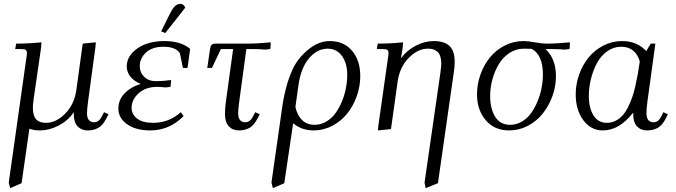

<svg xmlns="http://www.w3.org/2000/svg" viewBox="-20 -663 3469 986"><path d="M24.9 274.9 115.2 -363.8Q118.2 -380.9 118.2 -391.1Q118.2 -402.8 111.8 -407Q105.5 -411.1 87.9 -411.1H58.1L63 -439Q129.9 -439 192.9 -445.8L190.9 -418L152.8 -154.8Q148.9 -124.5 148.9 -110.8Q148.9 -85.9 154.8 -69.3Q160.6 -52.7 171.1 -45.2Q181.6 -37.6 192.1 -34.9Q202.6 -32.2 216.8 -32.2Q268.1 -32.2 314.9 -79.6Q361.8 -127 372.1 -201.2L404.8 -439L472.2 -445.8L470.2 -421.9L432.1 -141.1Q426.8 -100.6 426.8 -82Q426.8 -35.2 463.9 -35.2Q487.8 -35.2 502.9 -64.9L514.2 -86.9L537.1 -76.2L525.9 -54.2Q507.8 -19 484.4 -6.1Q460.9 6.8 431.2 6.8Q398.4 6.8 378.7 -13.9Q358.9 -34.7 358.9 -76.2V-86.9Q328.1 -42 280 -17.6Q231.9 6.8 186 6.8Q153.3 6.8 130.9 -2L90.8 277.8L32.2 303.2Z M587.9 -105Q587.9 -150.4 619.9 -183.6Q651.9 -216.8 702.6 -231.9Q668.5 -246.1 649.7 -269.5Q630.9 -293 630.9 -321.8Q630.9 -376 685.1 -414.1Q739.3 -452.1 824.7 -452.1Q909.2 -452.1 956.5 -412.1L942.9 -314H919.4L903.8 -390.1Q880.9 -422.9 819.8 -422.9Q761.2 -422.9 729.5 -393.1Q697.8 -363.3 697.8 -323.2Q697.8 -291 720.5 -268.6Q743.2 -246.1 780.8 -246.1Q814.5 -246.1 858.9 -252L856.4 -224.1L855.5 -216.8L830.6 -213.9Q805.2 -216.8 787.6 -216.8Q728.5 -216.8 692.1 -184.1Q655.8 -151.4 655.8 -108.9Q655.8 -76.2 683.8 -54.2Q711.9 -32.2 766.6 -32.2Q848.1 -32.2 908.7 -86.9L922.9 -66.9Q850.1 6.8 751.5 6.8Q677.2 6.8 632.6 -25.1Q587.9 -57.1 587.9 -105ZM807.6 -502 853.5 -594.2Q867.2 -621.1 879.2 -632.1Q891.1 -643.1 906.7 -643.1Q922.4 -643.1 931.6 -624L828.6 -493.2Z M1044.4 -314 1058.6 -411.1Q1061 -427.2 1066.9 -433.1Q1072.8 -439 1089.4 -439H1249.5Q1305.2 -439 1370.1 -445.8L1369.1 -418L1367.2 -411.1L1342.3 -408.2Q1315.4 -411.1 1273.4 -411.1H1245.1L1208.5 -141.1Q1203.1 -100.6 1203.1 -82Q1203.1 -35.2 1240.2 -35.2Q1264.2 -35.2 1279.3 -64.9L1290.5 -86.9L1313.5 -76.2L1302.2 -54.2Q1284.2 -19 1260.7 -6.1Q1237.3 6.8 1207.5 6.8Q1174.8 6.8 1155 -14.2Q1135.3 -35.2 1135.3 -78.1Q1135.3 -107.9 1140.1 -141.1L1177.2 -411.1H1114.3L1068.4 -314Z M1374 274.9 1427.2 -98.1Q1443.4 -220.7 1481.9 -305.2Q1507.3 -361.8 1561.3 -407Q1615.2 -452.1 1673.3 -452.1Q1745.6 -452.1 1787.8 -402.6Q1830.1 -353 1830.1 -272Q1830.1 -219.2 1812 -168.7Q1793.9 -118.2 1762.7 -79.3Q1731.4 -40.5 1686.3 -16.8Q1641.1 6.8 1590.3 6.8Q1530.3 6.8 1485.4 -29.8L1439.9 277.8L1381.3 303.2ZM1497.1 -113.8Q1505.9 -71.8 1530.8 -46.9Q1555.7 -22 1595.2 -22Q1627 -22 1655 -38.3Q1683.1 -54.7 1702.4 -81.3Q1721.7 -107.9 1735.8 -141.8Q1750 -175.8 1756.6 -211.2Q1763.2 -246.6 1763.2 -279.8Q1763.2 -337.9 1736.1 -375.5Q1709 -413.1 1663.1 -413.1Q1608.4 -413.1 1566.4 -363Q1524.4 -313 1512.2 -222.2Z M1915 -411.1 1919.9 -439Q1986.8 -439 2049.8 -445.8L2047.9 -418L2039.1 -363.8Q2069.3 -404.8 2115.5 -428.5Q2161.6 -452.1 2208 -452.1Q2260.7 -452.1 2287.8 -427.5Q2314.9 -402.8 2314.9 -345.2Q2314.9 -320.3 2311 -294.9L2229 277.8L2166 303.2L2160.2 274.9L2241.7 -290Q2246.1 -324.2 2246.1 -334Q2246.1 -358.9 2240.2 -375.5Q2234.4 -392.1 2223.4 -399.9Q2212.4 -407.7 2201.7 -410.4Q2190.9 -413.1 2176.8 -413.1Q2126 -413.1 2079.3 -366Q2032.7 -318.8 2022 -244.1L1987.8 0L1920.9 6.8L1922.9 -17.1L1972.2 -363.8Q1975.1 -380.9 1975.1 -391.1Q1975.1 -402.8 1968.8 -407Q1962.4 -411.1 1944.8 -411.1Z M2429.7 -178.2Q2429.7 -231 2447.5 -280.8Q2465.3 -330.6 2496.3 -368.4Q2527.3 -406.2 2572.3 -429.2Q2617.2 -452.1 2668 -452.1Q2691.9 -452.1 2727.1 -445.6Q2762.2 -439 2786.1 -439Q2841.8 -439 2906.7 -445.8L2905.8 -418L2903.8 -411.1L2878.9 -408.2Q2852.1 -411.1 2810.1 -411.1H2781.7Q2835 -360.8 2835 -272Q2835 -219.2 2816.7 -168.9Q2798.3 -118.7 2767.1 -79.6Q2735.8 -40.5 2690.7 -16.8Q2645.5 6.8 2594.7 6.8Q2519 6.8 2474.4 -45.7Q2429.7 -98.1 2429.7 -178.2ZM2497.1 -169.9Q2497.1 -105.5 2522.7 -63.7Q2548.3 -22 2600.1 -22Q2631.8 -22 2659.7 -38.3Q2687.5 -54.7 2706.8 -81.3Q2726.1 -107.9 2740.2 -141.8Q2754.4 -175.8 2761.2 -211.2Q2768.1 -246.6 2768.1 -279.8Q2768.1 -381.8 2710 -412.1Q2695.8 -413.1 2670.9 -413.1Q2629.9 -413.1 2595.9 -390.6Q2562 -368.2 2541 -332.5Q2520 -296.9 2508.5 -254.4Q2497.1 -211.9 2497.1 -169.9Z M2936.5 -178.2Q2936.5 -231 2954.3 -280.8Q2972.2 -330.6 3003.2 -368.4Q3034.2 -406.2 3079.1 -429.2Q3124 -452.1 3174.8 -452.1Q3251 -452.1 3298.8 -400.9L3321.8 -439H3345.7L3304.7 -141.1Q3299.8 -104.5 3299.8 -82Q3299.8 -35.2 3336.9 -35.2Q3360.8 -35.2 3376 -64.9L3386.7 -86.9L3409.7 -76.2L3398.9 -54.2Q3380.9 -19 3357.2 -6.1Q3333.5 6.8 3303.7 6.8Q3271 6.8 3251.5 -13.9Q3231.9 -34.7 3231.9 -76.2V-85Q3160.6 6.8 3075.7 6.8Q3014.2 6.8 2975.3 -46.1Q2936.5 -99.1 2936.5 -178.2ZM3003.9 -169.9Q3003.9 -108.4 3027.8 -70.3Q3051.8 -32.2 3096.7 -32.2Q3120.1 -32.2 3140.4 -42.2Q3160.6 -52.2 3175.8 -68.6Q3190.9 -85 3203.9 -110.1Q3216.8 -135.3 3225.8 -160.9Q3234.9 -186.5 3242.7 -220.7Q3250.5 -254.9 3255.6 -283.4Q3260.7 -312 3265.6 -348.1Q3242.7 -422.9 3169.9 -422.9Q3130.9 -422.9 3098.4 -399.7Q3065.9 -376.5 3045.9 -339.4Q3025.9 -302.2 3014.9 -258.3Q3003.9 -214.4 3003.9 -169.9Z"/></svg>

Font: Dihjauti
Style: Italic
Weight: 400
Italic angle: -9°
Designer: T. Christopher White
Version: Version 3.0.0